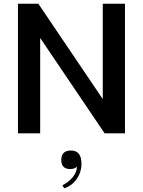

<svg xmlns="http://www.w3.org/2000/svg" viewBox="-20 -720 772 1037"><path d="M77 -700H187L535 -185V-700H655V0H545L197 -515V0H77ZM317 281Q350 264 372 238Q394 212 396 180Q383 193 359 193Q311 193 311 144Q311 93 363 93Q420 93 420 164Q420 210 394 247Q368 284 327 297Z"/></svg>

Font: Moderustic Med
Style: Regular
Weight: 500
Designer: Tural Alisoy
Foundry: TAFT Foundry
Version: Version 2.110